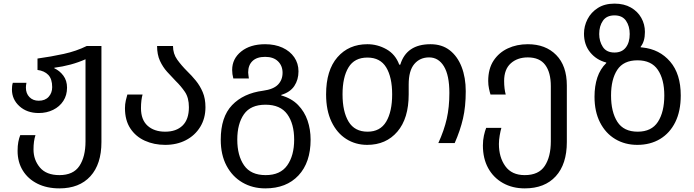

<svg xmlns="http://www.w3.org/2000/svg" viewBox="-20 -790 3833 1060"><path d="M308.1 250Q238.8 250 186.8 224.1Q134.8 198.2 106 151.6Q77.1 105 77.1 43Q77.1 14.2 81.1 -6.3Q85 -26.9 91.8 -43.9H175.8Q165 -11.2 165 35.2Q165 92.8 200.4 134.8Q235.8 176.8 308.1 176.8Q384.8 176.8 418.5 126Q452.1 75.2 452.1 -9.8V-462.9Q414.1 -445.8 370.1 -433.8Q326.2 -421.9 279.8 -416V-413.1Q309.1 -399.9 329.6 -372.6Q350.1 -345.2 350.1 -306.2Q350.1 -264.2 329.6 -232.7Q309.1 -201.2 273.4 -183.6Q237.8 -166 193.8 -166Q128.9 -166 87.4 -203.6Q45.9 -241.2 45.9 -295.9Q45.9 -305.2 46.9 -314.7Q47.9 -324.2 50.8 -333H126Q123 -317.9 123 -306.2Q123 -273.9 142.6 -253.9Q162.1 -233.9 193.8 -233.9Q229 -233.9 248.5 -255.4Q268.1 -276.9 268.1 -309.1Q268.1 -354 246.6 -376.5Q225.1 -398.9 187 -403.8V-466.8Q262.2 -477.1 332 -492.4Q401.9 -507.8 459 -536.1H540V-5.9Q540 116.2 479 183.1Q418 250 308.1 250Z M892.1 9.8Q830.1 9.8 779.5 -13.2Q729 -36.1 699.5 -81.1Q669.9 -126 669.9 -192.9Q669.9 -214.8 674.6 -235.4Q679.2 -255.9 683.1 -268.1H767.1Q763.2 -254.9 760.7 -235.4Q758.3 -215.8 758.3 -192.9Q758.3 -128.9 794.7 -95.9Q831.1 -63 892.1 -63Q953.1 -63 988 -96.9Q1022.9 -130.9 1022.9 -198.2Q1022.9 -250 1001 -282.5Q979 -314.9 950.2 -342.8Q926.3 -367.2 902.6 -393.6Q878.9 -419.9 863 -454.3Q847.2 -488.8 847.2 -536.1H935.1Q935.1 -493.2 958.5 -460.7Q981.9 -428.2 1013.2 -397Q1038.1 -373 1061 -345Q1084 -316.9 1099.1 -281.5Q1114.3 -246.1 1114.3 -198.2Q1114.3 -136.2 1085.2 -89.1Q1056.2 -42 1006.1 -16.1Q956.1 9.8 892.1 9.8Z M1444.8 250Q1374 250 1318.4 217.5Q1262.7 185.1 1230.7 125Q1198.7 64.9 1198.7 -19Q1198.7 -144 1261.2 -209.5Q1323.7 -274.9 1432.1 -289.1Q1489.7 -296.9 1514.9 -323Q1540 -349.1 1540 -388.2Q1540 -426.8 1514.9 -451.4Q1489.7 -476.1 1443.8 -476.1Q1397.9 -476.1 1374 -453.1Q1350.1 -430.2 1350.1 -390.1Q1350.1 -382.8 1351.6 -374.5Q1353 -366.2 1354 -356.9H1268.1Q1261.7 -380.9 1261.7 -403.8Q1261.7 -465.8 1311.8 -505.9Q1361.8 -545.9 1443.8 -545.9Q1498 -545.9 1539.6 -526.9Q1581.1 -507.8 1604.5 -473.9Q1627.9 -439.9 1627.9 -396Q1627.9 -350.1 1605 -315.4Q1582 -280.8 1532.7 -266.1V-263.2Q1589.8 -247.1 1625.5 -210.4Q1661.1 -173.8 1678 -124.5Q1694.8 -75.2 1694.8 -19Q1694.8 106.9 1627.9 178.5Q1561 250 1444.8 250ZM1446.8 176.8Q1527.8 176.8 1565.9 122.8Q1604 68.8 1604 -19Q1604 -106.9 1565.9 -159.4Q1527.8 -211.9 1445.8 -211.9Q1363.8 -211.9 1326.9 -159.4Q1290 -106.9 1290 -19Q1290 68.8 1327.4 122.8Q1364.7 176.8 1446.8 176.8Z M2007.3 9.8Q1942.9 9.8 1891.6 -22.7Q1840.3 -55.2 1810.3 -117.7Q1780.3 -180.2 1780.3 -269Q1780.3 -401.9 1842.8 -473.9Q1905.3 -545.9 2008.3 -545.9Q2064 -545.9 2113.5 -518.1Q2163.1 -490.2 2184.1 -433.1H2189.9Q2224.1 -545.9 2356.9 -545.9Q2419.9 -545.9 2462.9 -512.5Q2505.9 -479 2528.6 -420.4Q2551.3 -361.8 2551.3 -286.1Q2551.3 -201.2 2536.1 -135.5Q2521 -69.8 2490.2 0H2399.9Q2432.1 -70.8 2446.5 -134.5Q2460.9 -198.2 2460.9 -276.9Q2460.9 -374 2430.9 -423.6Q2400.9 -473.1 2349.1 -473.1Q2298.3 -473.1 2267.3 -436.5Q2236.3 -399.9 2236.3 -323.2V-269Q2236.3 -136.2 2173.8 -63.2Q2111.3 9.8 2007.3 9.8ZM2009.3 -63Q2079.1 -63 2112.1 -118.4Q2145 -173.8 2145 -269Q2145 -363.8 2112.1 -418Q2079.1 -472.2 2008.3 -472.2Q1937 -472.2 1904.1 -418Q1871.1 -363.8 1871.1 -269Q1871.1 -173.8 1904.5 -118.4Q1938 -63 2009.3 -63Z M2877 250Q2809.1 250 2756.6 220.5Q2704.1 190.9 2675 137.9Q2646 85 2646 13.2Q2646 -16.1 2651.6 -41.5Q2657.2 -66.9 2664.1 -84H2748Q2743.2 -67.9 2738.8 -42.5Q2734.4 -17.1 2734.4 4.9Q2734.4 78.1 2769.8 127.4Q2805.2 176.8 2877 176.8Q2954.1 176.8 2987.5 126Q3021 75.2 3021 -9.8V-314Q3021 -390.1 2990 -431.6Q2959 -473.1 2894 -473.1Q2836.4 -473.1 2799.8 -440.2Q2763.2 -407.2 2763.2 -342.8Q2763.2 -320.8 2765.6 -301.5Q2768.1 -282.2 2772 -268.1H2688Q2684.1 -279.8 2679.7 -300.3Q2675.3 -320.8 2675.3 -342.8Q2675.3 -410.2 2704.8 -455.1Q2734.4 -500 2783.7 -522.9Q2833 -545.9 2894 -545.9Q2992.2 -545.9 3050.8 -486.3Q3109.4 -426.8 3109.4 -317.9V-5.9Q3109.4 116.2 3048.3 183.1Q2987.3 250 2877 250Z M3498.5 9.8Q3430.2 9.8 3376.7 -22.2Q3323.2 -54.2 3292.7 -114Q3262.2 -173.8 3262.2 -255.9Q3262.2 -314.9 3277.8 -362.1Q3293.5 -409.2 3327.1 -441.9V-444.8Q3272.5 -459 3238.3 -501Q3204.1 -543 3204.1 -604Q3204.1 -646 3223.6 -684.1Q3243.2 -722.2 3280.8 -746.1Q3318.4 -770 3372.6 -770Q3425.3 -770 3462.9 -748.5Q3500.5 -727.1 3520.5 -691.4Q3540.5 -655.8 3540.5 -613.8Q3540.5 -561 3517.1 -532.2V-528.8Q3523.4 -528.8 3527.3 -527.8Q3621.1 -518.1 3679.7 -450Q3738.3 -381.8 3738.3 -263.2Q3738.3 -176.8 3708.3 -116Q3678.2 -55.2 3624.3 -22.7Q3570.3 9.8 3498.5 9.8ZM3372.6 -500Q3413.1 -500 3434.8 -527.6Q3456.5 -555.2 3456.5 -602.1Q3456.5 -646 3436 -675.5Q3415.5 -705.1 3372.6 -705.1Q3329.1 -705.1 3308.6 -675.5Q3288.1 -646 3288.1 -602.1Q3288.1 -562 3308.1 -531Q3328.1 -500 3372.6 -500ZM3500.5 -63Q3577.1 -63 3612.3 -117.4Q3647.5 -171.9 3647.5 -263.2Q3647.5 -352.1 3611.8 -404.5Q3576.2 -457 3499.5 -457Q3422.4 -457 3387.9 -404.5Q3353.5 -352.1 3353.5 -263.2Q3353.5 -171.9 3388.4 -117.4Q3423.3 -63 3500.5 -63Z"/></svg>

Font: Kurinto Seri
Style: Regular
Weight: 400
Designer: Kurinto was developed by Clint Goss from a range of fonts that are compatible with the SIL Open Font License Version 1.1
Foundry: Clinton F. Goss
Version: Version 2.196; July 25, 2020